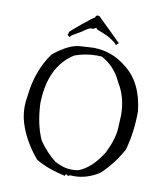

<svg xmlns="http://www.w3.org/2000/svg" viewBox="-100 -1015 969 1118"><g transform="rotate(10 384.5 -455.5)"><path d="M362 21Q360 18 360 16Q360 12 368 11Q375 17 380 17Q385 17 387 12L412 13Q486 13 558 -31Q630 -95 684 -193Q714 -303 714 -423Q696 -590 593 -670Q504 -743 394 -743Q383 -743 316 -738.5Q249 -734 161 -662Q81 -553 65 -398Q59 -366 59 -335Q59 -271 84 -209Q119 -121 185 -44Q255 -2 362 21ZM394 -22Q343 -22 291 -51Q236 -94 192 -158Q152 -244 146 -369Q150 -590 292 -679Q354 -702 422 -702L451 -701Q532 -658 572 -568Q621 -489 621 -384Q621 -373 617.5 -307.5Q614 -242 572 -157Q510 -56 433 -26Q414 -22 394 -22ZM519 -780Q534 -795 536 -795Q537 -795 537 -794V-793Q537 -794 466 -863Q399 -927 399 -929Q392 -932 387 -932Q376 -932 373 -918Q367 -918 300 -863Q237 -811 237 -806L238 -802Q238 -799 232 -792Q243 -781 248 -781Q250 -781 251 -786Q252 -791 310 -823Q350 -852 362 -852L369 -851Q378 -851 391 -861Q394 -852 407.5 -847.5Q421 -843 464 -824Q519 -792 519 -780Z"/></g></svg>

Font: Xiaobo Songti 小帛宋体
Style: Regular
Weight: 400
Version: Version 1.501;March 17, 2024;FontCreator 14.0.0.2814 64-bit